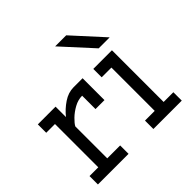

<svg xmlns="http://www.w3.org/2000/svg" viewBox="-184 -954 1145 1145"><g transform="rotate(-45 388.0 -381.5)"><path d="M23.4 0V-70.8H97.2V-436H23.4V-506.8H172.9V-418.9Q202.6 -456.5 244.4 -484.6Q286.1 -512.7 331.1 -512.7H406.7V-328.1H331.1V-440.9Q296.4 -440.9 263.2 -422.6Q230 -404.3 205.8 -380.6Q181.6 -356.9 172.9 -340.3V-70.8H281.7V0Z M600.6 -570.8 425.3 -762.7H518.6L693.4 -570.8ZM491.2 0V-70.8H573.2V-436H491.2V-506.8H648.4V-70.8H730.5V0Z"/></g></svg>

Font: Kay Pho Du Medium
Style: Regular
Weight: 500
Designer: Victor Gaultney, Khu Oo Reh
Foundry: SIL International
Version: Version 3.000